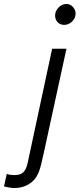

<svg xmlns="http://www.w3.org/2000/svg" viewBox="-134 -733 400 965"><path d="M189 -608Q168 -608 155.5 -621.5Q143 -635 143 -655Q143 -677 160 -695Q177 -713 200 -713Q219 -713 232.5 -698Q246 -683 246 -666Q246 -642 228.5 -625Q211 -608 189 -608ZM-62 212Q-73 212 -88 209.5Q-103 207 -114 204Q-110 188 -107 172.5Q-104 157 -100 141Q-85 147 -60 147Q-31 147 -16.5 132.5Q-2 118 5 86Q36 -58 66.5 -201Q97 -344 128 -488H200Q171 -354 142 -221.5Q113 -89 84 45Q78 70 73.5 90Q69 110 63 126Q57 142 49 155.5Q41 169 27 181Q-10 212 -62 212Z"/></svg>

Font: Rosa Sans Light
Style: Italic
Weight: 300
Italic angle: -12°
Designer: Pentagram / MCKL
Foundry: Pentagram / MCKL
Version: Version 1.005;September 16, 2019;FontCreator 11.5.0.2425 64-